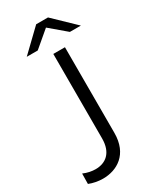

<svg xmlns="http://www.w3.org/2000/svg" viewBox="-222 -947 834 1014"><g transform="rotate(-30 195.0 -439.5)"><path d="M88 2C173 2 260 -47 260 -178V-700H189V-185C189 -97 140 -61 79 -61C56 -61 30 -66 5 -77L4 -14C29 -4 59 2 88 2ZM60 -757H127L225 -840L323 -757H390L261 -881H189Z"/></g></svg>

Font: Chess Sans
Style: Regular
Weight: 400
Designer: Wolf Bōese
Foundry: Wolf Bōese
Version: Version 7.223;Glyphs 3.3 (3306)